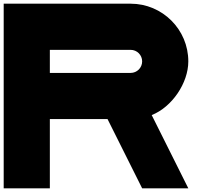

<svg xmlns="http://www.w3.org/2000/svg" viewBox="-20 -820 1140 1040"><path d="M687.5 -800H0V200H250V-175H562.5L750 200H1000L801.7 -196.7C911.1 -239.6 1000 -369.9 1000 -487.5C1000 -660 860 -800 687.5 -800ZM687.5 -425H250V-550H687.5C722 -550 750 -522 750 -487.5C750 -453 722 -425 687.5 -425Z"/></svg>

Font: Kubos
Style: Regular
Weight: 400
Version: Version 001.000